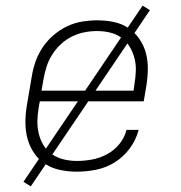

<svg xmlns="http://www.w3.org/2000/svg" viewBox="-20 -600 640 680"><path d="M252 8Q222 8 193 2Q164 -4 140.5 -19Q117 -34 101 -57.5Q85 -81 77.5 -108.5Q70 -136 70 -166Q70 -196 75 -226L92 -326Q96 -353 105 -379.5Q114 -406 130 -430.5Q146 -455 168.5 -474.5Q191 -494 217 -506.5Q243 -519 270.5 -523.5Q298 -528 325 -528Q355 -528 383.5 -522Q412 -516 435 -500.5Q458 -485 474 -461.5Q490 -438 497 -411Q504 -384 503.5 -354Q503 -324 498 -294L489 -241H121L117 -219Q113 -196 112.5 -172Q112 -148 117.5 -126Q123 -104 134.5 -85Q146 -66 164.5 -53.5Q183 -41 205.5 -35.5Q228 -30 252 -30Q279 -30 306 -35Q333 -40 358.5 -53.5Q384 -67 402.5 -89.5Q421 -112 428 -140H471Q462 -105 440 -75Q418 -45 387 -25.5Q356 -6 321 1Q286 8 252 8ZM453 -279 456 -301Q460 -324 461 -347.5Q462 -371 456.5 -393Q451 -415 439.5 -434Q428 -453 410.5 -466Q393 -479 370.5 -484.5Q348 -490 324 -490Q301 -490 278.5 -485.5Q256 -481 234.5 -470.5Q213 -460 195 -443Q177 -426 164.5 -406Q152 -386 145 -364Q138 -342 134 -319L127 -279ZM89 60 63 44 485 -580 511 -564Z"/></svg>

Font: Iosevka Etoile XLtObl
Style: Regular
Weight: 200
Italic angle: -9°
Designer: Belleve Invis
Foundry: Belleve Invis
Version: Version 15.5.2; ttfautohint (v1.8.4)